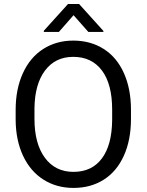

<svg xmlns="http://www.w3.org/2000/svg" viewBox="-20 -922 728 952"><path d="M629.4 -332.5Q629.4 -228 594.2 -150.1Q559.1 -72.3 494.6 -31.2Q430.2 9.8 344.2 9.8Q260.3 9.8 195.3 -31.5Q130.4 -72.8 94.5 -149.2Q58.6 -225.6 57.6 -326.2V-377.4Q57.6 -480 93.3 -558.6Q128.9 -637.2 194.1 -679Q259.3 -720.7 343.3 -720.7Q428.7 -720.7 493.9 -679.4Q559.1 -638.2 594.2 -559.8Q629.4 -481.4 629.4 -377.4ZM536.1 -378.4Q536.1 -504.9 485.4 -572.5Q434.6 -640.1 343.3 -640.1Q254.4 -640.1 203.4 -572.5Q152.3 -504.9 150.9 -384.8V-332.5Q150.9 -210 202.4 -139.9Q253.9 -69.8 344.2 -69.8Q435.1 -69.8 484.9 -136Q534.7 -202.1 536.1 -325.7ZM492.7 -768.6V-763.7H418L344.7 -846.7L272 -763.7H197.3V-769.5L317.4 -902.3H372.1Z"/></svg>

Font: Roboto
Style: Regular
Weight: 400
Designer: Google
Version: Version 2.001047; 2015